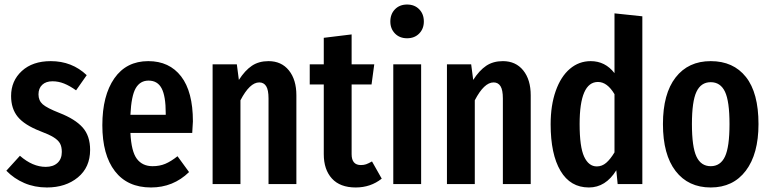

<svg xmlns="http://www.w3.org/2000/svg" viewBox="-20 -813 3404 848"><path d="M363 -481 316 -414Q288 -434 263 -444Q238 -454 212 -454Q183 -454 166.5 -438.5Q150 -423 150 -396Q150 -369 168.5 -352.5Q187 -336 243 -314Q312 -287 345 -250Q378 -213 378 -151Q378 -74 324 -29.5Q270 15 187 15Q133 15 87.5 -4.5Q42 -24 8 -59L68 -125Q124 -76 182 -76Q215 -76 234 -93.5Q253 -111 253 -142Q253 -165 245 -179.5Q237 -194 217 -206.5Q197 -219 157 -234Q88 -261 58.5 -297Q29 -333 29 -389Q29 -456 76.5 -499.5Q124 -543 204 -543Q298 -543 363 -481Z M829 -226H556Q560 -144 584.5 -111.5Q609 -79 654 -79Q685 -79 710 -89.5Q735 -100 764 -123L815 -53Q745 15 647 15Q543 15 487.5 -57Q432 -129 432 -260Q432 -391 485 -467Q538 -543 635 -543Q728 -543 780 -475.5Q832 -408 832 -277Q832 -268 829 -226ZM712 -313Q712 -388 694 -422.5Q676 -457 636 -457Q599 -457 579.5 -423.5Q560 -390 556 -306H712Z M1289 -392V0H1166V-378Q1166 -416 1155.5 -432.5Q1145 -449 1125 -449Q1083 -449 1042 -370V0H919V-529H1026L1035 -460Q1062 -502 1092.5 -522.5Q1123 -543 1166 -543Q1223 -543 1256 -502Q1289 -461 1289 -392Z M1666 -24Q1617 15 1551 15Q1482 15 1446 -24.5Q1410 -64 1410 -132V-440H1348V-529H1410V-646L1533 -661V-529H1633L1621 -440H1533V-132Q1533 -84 1574 -84Q1587 -84 1597 -87.5Q1607 -91 1623 -100Z M1852 -718Q1852 -686 1831.5 -665Q1811 -644 1778 -644Q1745 -644 1724.5 -665Q1704 -686 1704 -718Q1704 -751 1724.5 -772Q1745 -793 1778 -793Q1811 -793 1831.5 -772Q1852 -751 1852 -718ZM1840 0H1717V-529H1840Z M2324 -392V0H2201V-378Q2201 -416 2190.5 -432.5Q2180 -449 2160 -449Q2118 -449 2077 -370V0H1954V-529H2061L2070 -460Q2097 -502 2127.5 -522.5Q2158 -543 2201 -543Q2258 -543 2291 -502Q2324 -461 2324 -392Z M2817 -741V0H2708L2702 -61Q2655 15 2581 15Q2499 15 2455.5 -58.5Q2412 -132 2412 -264Q2412 -348 2434.5 -411.5Q2457 -475 2497 -509Q2537 -543 2589 -543Q2653 -543 2694 -490V-754ZM2694 -140V-397Q2662 -451 2621 -451Q2540 -451 2540 -265Q2540 -164 2560 -121Q2580 -78 2616 -78Q2639 -78 2657.5 -94Q2676 -110 2694 -140Z M3330 -265Q3330 -133 3274 -59Q3218 15 3119 15Q3020 15 2964 -57.5Q2908 -130 2908 -265Q2908 -399 2964 -471Q3020 -543 3119 -543Q3219 -543 3274.5 -473Q3330 -403 3330 -265ZM3036 -265Q3036 -164 3056 -121.5Q3076 -79 3119 -79Q3162 -79 3182 -121.5Q3202 -164 3202 -265Q3202 -366 3182 -408Q3162 -450 3119 -450Q3076 -450 3056 -407.5Q3036 -365 3036 -265Z"/></svg>

Font: Fira Sans Compressed Medium
Style: Regular
Weight: 500
Width: 1
Designer: bBox Type GmbH & Carrois Corporate GbR & Edenspiekermann AG
Foundry: bBox Type GmbH & Carrois Corporate GbR & Edenspiekermann AG
Version: Version 4.301